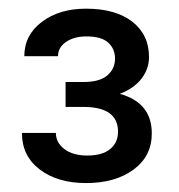

<svg xmlns="http://www.w3.org/2000/svg" viewBox="-20 -736 407 436"><path d="M128.9 -549.8H169.9Q206.1 -549.8 223.6 -564.7Q241.2 -579.6 241.2 -603Q241.2 -625 225.8 -639.2Q210.4 -653.3 176.3 -653.3Q148.4 -653.3 130.1 -640.9Q111.8 -628.4 111.8 -608.4H35.2Q35.2 -656.2 75 -686.3Q114.7 -716.3 175.3 -716.3Q242.2 -716.3 280.3 -686.8Q318.4 -657.2 318.4 -606.4Q318.4 -579.6 301.3 -557.4Q284.2 -535.2 252 -522.9Q324.7 -502.9 324.7 -433.1Q324.7 -381.3 283.2 -350.8Q241.7 -320.3 175.3 -320.3Q110.8 -320.3 70.3 -351.1Q29.8 -381.8 29.8 -434.1H106.9Q106.9 -412.1 126.2 -397.5Q145.5 -382.8 178.2 -382.8Q212.4 -382.8 230.2 -397.5Q248 -412.1 248 -437Q248 -492.2 171.9 -493.2H128.9Z"/></svg>

Font: Shabnam FD
Style: Regular
Weight: 400
Foundry: DejaVu fonts team - Redesigned by Saber Rastikerdar - Based on Vazir font
Version: Version 5.00;October 20, 2019;FontCreator 12.0.0.2547 64-bit